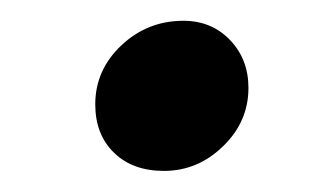

<svg xmlns="http://www.w3.org/2000/svg" viewBox="-20 -345 301 183"><path d="M136.2 -182.1Q106.4 -182.1 88.6 -199.5Q70.8 -216.8 70.8 -245.6Q70.8 -278.3 95.7 -301.8Q120.6 -325.2 154.8 -325.2Q181.6 -325.2 199.2 -306.9Q216.8 -288.6 216.8 -261.2Q216.8 -229 192.6 -205.6Q168.5 -182.1 136.2 -182.1Z"/></svg>

Font: Elstob 14pt Medium
Style: Italic
Weight: 500
Italic angle: -20°
Designer: Peter S. Baker
Version: Version 1.015